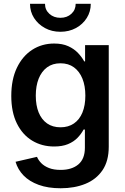

<svg xmlns="http://www.w3.org/2000/svg" viewBox="-20 -772 653 1006"><path d="M297.9 214.4Q231.4 214.4 182.6 196.5Q133.8 178.7 103.5 147.5Q73.2 116.2 61.5 75.7L173.8 49.8Q181.2 67.4 196.5 83Q211.9 98.6 236.8 108.4Q261.7 118.2 297.9 118.2Q356.4 118.2 390.6 89.4Q424.8 60.5 424.8 2V-93.3H418Q405.8 -70.3 386 -49.8Q366.2 -29.3 336.2 -16.8Q306.2 -4.4 263.7 -4.4Q199.2 -4.4 148.4 -35.2Q97.7 -65.9 68.4 -125.2Q39.1 -184.6 39.1 -269.5Q39.1 -355.5 68.6 -417Q98.1 -478.5 148.9 -511.2Q199.7 -543.9 263.7 -543.9Q307.1 -543.9 337.6 -530Q368.2 -516.1 388.7 -494.4Q409.2 -472.7 421.4 -450.2H425.8V-535.6H549.8V-3.4Q549.8 71.8 517.1 119.9Q484.4 168 427.5 191.2Q370.6 214.4 297.9 214.4ZM296.9 -105Q337.9 -105 367.2 -125Q396.5 -145 411.9 -182.4Q427.2 -219.7 427.2 -271Q427.2 -321.8 411.9 -359.9Q396.5 -397.9 367.4 -419.2Q338.4 -440.4 296.9 -440.4Q255.4 -440.4 226.6 -419.2Q197.8 -397.9 182.6 -359.9Q167.5 -321.8 167.5 -271Q167.5 -219.7 182.6 -182.6Q197.8 -145.5 226.8 -125.2Q255.9 -105 296.9 -105ZM296.4 -605.5Q251.5 -605.5 215.6 -625Q179.7 -644.5 158.4 -677.7Q137.2 -710.9 137.2 -752H215.8Q215.8 -720.2 238.8 -699.5Q261.7 -678.7 296.4 -678.7Q331.1 -678.7 353.8 -699.5Q376.5 -720.2 376.5 -752H455.6Q455.6 -710.9 434.6 -677.7Q413.6 -644.5 377.7 -625Q341.8 -605.5 296.4 -605.5Z"/></svg>

Font: Inter 20pt SemiBold
Style: Regular
Weight: 600
Version: Version 4.001;git-66647c0bb